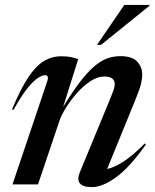

<svg xmlns="http://www.w3.org/2000/svg" viewBox="-20 -752 634 783"><path d="M35 -303.5 29 -306Q63.5 -388.5 94.8 -435.8Q126 -483 158.8 -502.8Q191.5 -522.5 230 -522.5Q251.5 -522.5 266.2 -519.8Q281 -517 299 -511L237.5 -316Q278 -382 310 -422.8Q342 -463.5 369 -485.2Q396 -507 420.5 -515Q445 -523 470.5 -523Q519 -523 539.5 -500.8Q560 -478.5 560 -447.5Q560 -430 554.5 -408.2Q549 -386.5 529.5 -338.5L417 -63Q443 -68 480.8 -91.2Q518.5 -114.5 570.5 -167L575 -163Q509 -69.5 453.5 -29.2Q398 11 355.5 11Q280.5 11 306 -50.5L422.5 -332.5Q437.5 -369 442.8 -384.2Q448 -399.5 448 -408Q448 -440 405.5 -440Q377.5 -440 348.8 -421Q320 -402 294.5 -373.2Q269 -344.5 250 -314.2Q231 -284 223 -261L135 0H31L173 -421.5Q176.5 -431 174.8 -438.2Q173 -445.5 164 -445.5Q152.5 -445.5 134.8 -434.2Q117 -423 92 -392.2Q67 -361.5 35 -303.5ZM375.5 -569 487 -732H590L589 -728L392 -569Z"/></svg>

Font: Newsreader Display Medium
Style: Italic
Weight: 500
Italic angle: -17°
Designer: Hugues Gentile
Foundry: Production Type
Version: Version 1.001